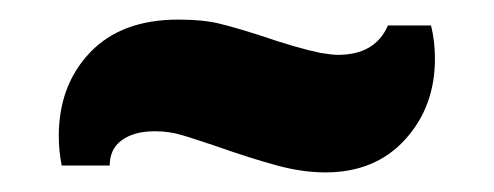

<svg xmlns="http://www.w3.org/2000/svg" viewBox="-20 -284 504 196"><path d="M424 -224Q424 -175 393.5 -141.5Q363 -108 312 -108Q289 -108 263 -115Q237 -122 197 -136Q170 -145 166 -146Q153 -150 138 -150Q117 -150 104.5 -141Q92 -132 92 -115H43Q40 -130 40 -145Q40 -197 72 -230.5Q104 -264 162 -264Q187 -264 203.5 -260Q220 -256 245 -248Q283 -235 307 -230Q319 -228 325 -228Q363 -228 376 -258H420Q424 -242 424 -224Z"/></svg>

Font: Lalezar
Style: Regular
Weight: 400
Designer: Borna Izadpanah
Foundry: Borna Izadpanah
Version: Version 1.003